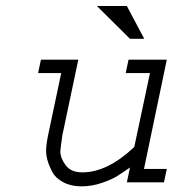

<svg xmlns="http://www.w3.org/2000/svg" viewBox="-20 -624 626 657"><path d="M120.1 -419.9H248L193.4 -161.1Q186.5 -113.3 186.5 -106.4Q186.5 -83 204.6 -58.6Q222.7 -34.2 261.7 -34.2Q347.7 -34.2 439.5 -121.1L493.2 -374H410.2L419.9 -419.9H550.8L472.7 -45.9H550.8L541 0H414.1L424.8 -50.8Q396.5 -31.2 379.4 -20.5Q362.3 -9.8 328.1 2Q293.9 13.7 258.8 13.7Q222.7 13.7 196.3 -0.5Q169.9 -14.6 158.7 -36.1Q147.5 -57.6 142.6 -75.2Q137.7 -92.8 137.7 -108.4Q137.7 -127 144.5 -161.1L189.5 -374H110.4ZM311.5 -603.5H414.1L473.6 -491.2H424.8Z"/></svg>

Font: Thabit-Oblique
Style: Oblique
Weight: 500
Designer: Regenerated by Nadim Shaikli
Foundry: MAK Alagha
Version: 0.01